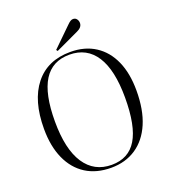

<svg xmlns="http://www.w3.org/2000/svg" viewBox="-165 -1049 1051 1184"><g transform="rotate(-20 360.5 -457.5)"><path d="M361 14Q264 14 195 -30Q126 -74 89 -156.5Q52 -239 52 -353Q52 -538 134 -641Q216 -744 366 -744Q461 -744 529 -700Q597 -656 633 -575Q669 -494 669 -381Q669 -255 631.5 -167Q594 -79 524.5 -32.5Q455 14 361 14ZM370 -2Q481 -2 534.5 -90Q588 -178 588 -364Q588 -545 528.5 -637.5Q469 -730 355 -730Q242 -730 186.5 -641.5Q131 -553 131 -373Q131 -191 193 -96.5Q255 -2 370 -2ZM296 -776 289 -785 413 -906Q426 -919 434.5 -924Q443 -929 452 -929Q467 -929 475.5 -917.5Q484 -906 484 -892Q484 -863 448 -847Z"/></g></svg>

Font: Literata 72pt Light
Style: Regular
Weight: 300
Designer: Latin by Veronika Burian and Jose Scaglione. Greek by Irene Vlachou. Cyrillic by Vera Evstafieva.
Foundry: TypeTogether
Version: Version 3.002